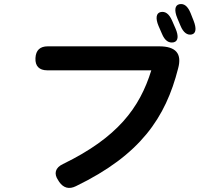

<svg xmlns="http://www.w3.org/2000/svg" viewBox="-20 -905 1040 953"><path d="M269 -10 274 -2C295 28 323 36 357 19C677 -136 802 -321 864 -565C884 -638 854 -675 770 -675H217C179 -675 158 -656 156 -617V-616C154 -577 175 -556 214 -556H731C673 -368 562 -222 293 -91C254 -73 246 -43 269 -10ZM767 -776 784 -737C798 -703 818 -690 842 -695C864 -700 868 -725 851 -764L834 -803C819 -837 800 -850 777 -845C755 -840 751 -814 767 -776ZM860 -815 876 -777C890 -743 910 -729 932 -734C953 -739 956 -764 941 -802L926 -840C912 -874 894 -889 870 -884C848 -879 844 -854 860 -815Z"/></svg>

Font: 寒蝉团圆体 Round
Style: Regular
Weight: 500
Designer: 寒蝉字型
Version: Version 2.700;Glyphs 3.1.1 (3135)